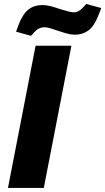

<svg xmlns="http://www.w3.org/2000/svg" viewBox="-20 -925 518 945"><path d="M19.2 0 155.2 -700H331.5L195.5 0ZM132.7 -748.6 59.1 -769.1 70.6 -800.6Q90.5 -854 118.5 -877Q146.4 -900 190.4 -900Q208.8 -900 230.8 -894.2Q252.8 -888.4 276.9 -879.9Q299.9 -872.8 316.9 -868.6Q333.9 -864.3 343.9 -864.3Q355.4 -864.3 365.7 -869.6Q376 -874.9 388.5 -887.9L404.5 -905.4L478.2 -885.5L466.2 -853.9Q443.3 -794.5 414 -774.3Q384.8 -754.1 348.9 -754.1Q330.4 -754.1 307.9 -760.3Q285.4 -766.6 258.8 -775.7Q240.8 -782.2 225.8 -786.4Q210.8 -790.7 199.8 -790.7Q183.8 -790.7 172 -784.9Q160.3 -779.2 148.3 -766.2Z"/></svg>

Font: REM Medium
Style: Italic
Weight: 500
Italic angle: -11°
Designer: Octavio Pardo
Foundry: Ashler Design
Version: Version 1.005;gftools[0.9.28]